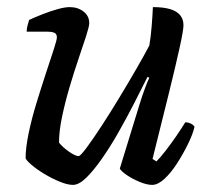

<svg xmlns="http://www.w3.org/2000/svg" viewBox="-20 -520 595 540"><path d="M185 0Q170 0 148 -9Q126 -18 104.5 -31Q83 -44 68.5 -56.5Q54 -69 52 -75Q52 -104 60.5 -145Q69 -186 82.5 -230Q96 -274 109 -313.5Q122 -353 131 -380.5Q140 -408 140 -415Q140 -425 132.5 -428Q125 -431 113 -431H55Q55 -441 58 -450.5Q61 -460 62 -464Q77 -471 98.5 -479.5Q120 -488 141 -494Q162 -500 176 -500Q199 -500 215 -487.5Q231 -475 231 -455Q231 -446 222.5 -419.5Q214 -393 201 -355Q188 -317 175.5 -274.5Q163 -232 154.5 -191.5Q146 -151 146 -119Q156 -106 174 -93.5Q192 -81 201 -81Q206 -81 223.5 -104.5Q241 -128 265.5 -165.5Q290 -203 316 -246Q342 -289 364.5 -328Q387 -367 400 -392Q404 -415 406.5 -445.5Q409 -476 410 -500Q439 -500 458 -494.5Q477 -489 486.5 -477.5Q496 -466 496 -449Q496 -435 485 -385Q474 -335 454.5 -256Q435 -177 409 -73L420 -66Q431 -77 446.5 -97Q462 -117 477 -139Q492 -161 501 -176Q510 -176 517.5 -172Q525 -168 527 -163Q522 -142 508.5 -114.5Q495 -87 478 -60.5Q461 -34 442.5 -17Q424 0 408 0Q393 0 372.5 -8.5Q352 -17 336 -28Q320 -39 317 -46L372 -225Q380 -251 388 -272.5Q396 -294 400 -301L395 -304Q378 -270 357 -229Q336 -188 313 -147.5Q290 -107 266.5 -73.5Q243 -40 222.5 -20Q202 0 185 0Z"/></svg>

Font: Texturina 12pt Medium
Style: Italic
Weight: 500
Italic angle: -11°
Designer: Guillermo Torres Carreño
Foundry: Omnibus-Type
Version: Version 1.002